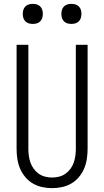

<svg xmlns="http://www.w3.org/2000/svg" viewBox="-20 -967 540 995"><path d="M250 8Q224 8 198.5 2.5Q173 -3 150.5 -16Q128 -29 111 -49.5Q94 -70 84 -93.5Q74 -117 70 -143Q66 -169 66 -195V-735H127V-195Q127 -177 129.5 -159Q132 -141 138 -124Q144 -107 155 -92Q166 -77 181 -66.5Q196 -56 214 -51.5Q232 -47 250 -47Q268 -47 286 -51.5Q304 -56 319 -66.5Q334 -77 345 -92Q356 -107 362 -124Q368 -141 370.5 -159Q373 -177 373 -195V-735H434V-195Q434 -169 430 -143Q426 -117 416 -93.5Q406 -70 389 -49.5Q372 -29 349.5 -16Q327 -3 301.5 2.5Q276 8 250 8ZM350 -843Q339 -843 329 -846Q319 -849 311.5 -856.5Q304 -864 301 -874Q298 -884 298 -895Q298 -906 301 -916Q304 -926 311.5 -933.5Q319 -941 329 -944Q339 -947 350 -947Q361 -947 371 -944Q381 -941 388.5 -933.5Q396 -926 399 -916Q402 -906 402 -895Q402 -884 399 -874Q396 -864 388.5 -856.5Q381 -849 371 -846Q361 -843 350 -843ZM150 -843Q139 -843 129 -846Q119 -849 111.5 -856.5Q104 -864 101 -874Q98 -884 98 -895Q98 -906 101 -916Q104 -926 111.5 -933.5Q119 -941 129 -944Q139 -947 150 -947Q161 -947 171 -944Q181 -941 188.5 -933.5Q196 -926 199 -916Q202 -906 202 -895Q202 -884 199 -874Q196 -864 188.5 -856.5Q181 -849 171 -846Q161 -843 150 -843Z"/></svg>

Font: Iosevka Term Light
Style: Regular
Weight: 300
Monospace: yes
Designer: Belleve Invis
Foundry: Belleve Invis
Version: Version 9.0.1; ttfautohint (v1.8.3)